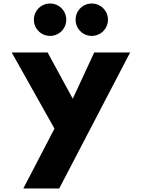

<svg xmlns="http://www.w3.org/2000/svg" viewBox="-20 -811 806 1091"><path d="M515.5 -513 393.5 -250 250.5 -513H46.5L289.5 -80L112.5 260H316.5L719.5 -513ZM501.5 -791C450.5 -791 409.5 -750 409.5 -699C409.5 -648 450.5 -607 501.5 -607C552.5 -607 593.5 -648 593.5 -699C593.5 -750 552.5 -791 501.5 -791ZM264.5 -791C213.5 -791 172.5 -750 172.5 -699C172.5 -648 213.5 -607 264.5 -607C315.5 -607 356.5 -648 356.5 -699C356.5 -750 315.5 -791 264.5 -791Z"/></svg>

Font: Sztylet
Style: Bd
Weight: 700
Foundry: Cannot Into Space Fonts, PlusOne Fonts
Version: Version 0.12